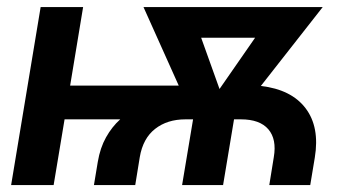

<svg xmlns="http://www.w3.org/2000/svg" viewBox="-20 -536 1008 556"><path d="M252 0 263.2 -67.4Q270 -107.9 287.1 -138.4Q304.2 -168.9 328.1 -190.4H167L135.3 0H12.2L97.7 -515.6H220.7L183.1 -288.1H497.6L395.5 -515.6H914.6L735.4 -287.1Q823.7 -276.9 865 -222.4Q906.2 -168 891.6 -79.6L878.4 0H759.8L772.9 -81.1Q781.7 -132.8 757.1 -161.6Q732.4 -190.4 677.7 -190.4H657.7L626 0H507.3L539.1 -190.4H517.1Q464.4 -190.4 429.2 -162.8Q394 -135.3 384.8 -81.1L371.6 0ZM615.7 -278.3 718.8 -426.8H562.5Z"/></svg>

Font: Inter Display SemiBold
Style: Italic
Weight: 600
Italic angle: -9.39999°
Designer: Rasmus Andersson
Foundry: rsms
Version: Version 4.000;git-a52131595